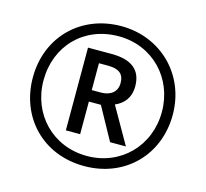

<svg xmlns="http://www.w3.org/2000/svg" viewBox="-105 -844 1042 973"><g transform="rotate(15 415.5 -357.0)"><path d="M416 10C628 10 783 -144 783 -357C783 -567 624 -724 416 -724C206 -724 49 -572 49 -357C49 -149 198 10 416 10ZM416 -43C237 -43 105 -179 105 -357C105 -537 233 -671 416 -671C596 -671 726 -533 726 -357C726 -177 592 -43 416 -43ZM280 -141H355V-312H418L512 -141H595L486 -332C529 -350 562 -386 562 -447C562 -532 510 -575 404 -575H280ZM402 -372H354V-513H401C459 -513 486 -492 486 -444C486 -399 454 -372 402 -372Z"/></g></svg>

Font: Noto Sans Malayalam SemiCondensed
Style: Regular
Weight: 400
Width: 4
Designer: Jelle Bosma - Monotype Design Team
Foundry: Monotype Imaging Inc.
Version: Version 2.104